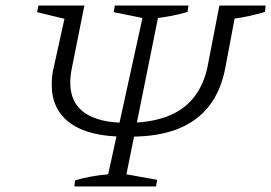

<svg xmlns="http://www.w3.org/2000/svg" viewBox="-20 -674 980 694"><path d="M432 -180Q302 -180 234.5 -228.5Q167 -277 167 -368Q167 -385 169 -402Q171 -419 175 -434L213 -606L114 -630L119 -654H285L240 -429Q237 -415 235.5 -401.5Q234 -388 234 -375Q234 -303 285.5 -266.5Q337 -230 438 -230Q522 -230 582.5 -252.5Q643 -275 679.5 -320.5Q716 -366 730 -432L773 -654H940L938 -631Q907 -622 880 -616Q853 -610 828 -607L795 -432Q780 -349 737.5 -293Q695 -237 624 -208.5Q553 -180 451 -180ZM249 0 251 -22Q304 -38 371 -44L495 -609L391 -630L395 -654H661L658 -631Q628 -622 601.5 -617Q575 -612 551 -609L437 -44L548 -24L544 0Z"/></svg>

Font: Piazzolla 8pt ExtraLight
Style: Italic
Weight: 250
Italic angle: -11.3°
Designer: Juan Pablo del Peral
Foundry: Huerta Tipografica
Version: Version 2.001